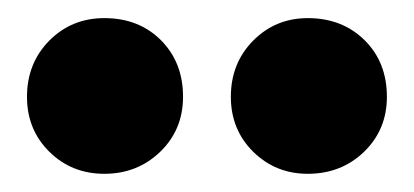

<svg xmlns="http://www.w3.org/2000/svg" viewBox="-20 -812 457 212"><path d="M9.8 -705.1Q9.8 -742.2 34.4 -767.1Q59.1 -792 95.2 -792Q133.3 -792 157.7 -767.6Q182.1 -743.2 182.1 -705.1Q182.1 -668.9 157 -644.5Q131.8 -620.1 95.2 -620.1Q59.1 -620.1 34.4 -644.5Q9.8 -668.9 9.8 -705.1ZM234.9 -705.1Q234.9 -742.2 259.5 -767.1Q284.2 -792 319.8 -792Q357.9 -792 382.6 -767.6Q407.2 -743.2 407.2 -705.1Q407.2 -668.9 382.1 -644.5Q356.9 -620.1 319.8 -620.1Q284.2 -620.1 259.5 -644.5Q234.9 -668.9 234.9 -705.1Z"/></svg>

Font: Poppins Black
Style: Regular
Weight: 900
Designer: Ninad Kale (Devanagari), Jonny Pinhorn (Latin)
Foundry: Indian Type Foundry
Version: 4.004